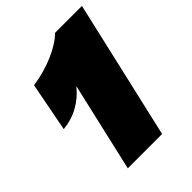

<svg xmlns="http://www.w3.org/2000/svg" viewBox="-202 -811 918 918"><g transform="rotate(-45 257.0 -352.0)"><path d="M120 0 224 -452Q190 -409 142.5 -382Q95 -355 36 -349L84 -598Q161 -609 228 -638Q295 -667 332 -704H514L352 0Z"/></g></svg>

Font: Prodigy Sans Black
Style: Italic
Weight: 900
Italic angle: -13°
Designer: Wei Huang
Foundry: Wei Huang
Version: Version 1.003; ttfautohint (v1.8.3)